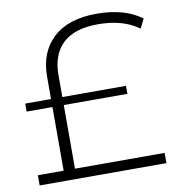

<svg xmlns="http://www.w3.org/2000/svg" viewBox="-80 -777 788 850"><g transform="rotate(-10 314.5 -352.5)"><path d="M197 -46H600V0H30V-46H146V-332H30V-368H146V-469Q146 -578 214 -641.5Q282 -705 410 -705Q535 -705 612 -648L591 -606Q521 -658 407 -658Q302 -658 249.5 -608.5Q197 -559 197 -467V-368H483V-332H197Z"/></g></svg>

Font: Idrija Light
Style: Regular
Weight: 300
Designer: Julieta Ulanovsky
Foundry: Julieta Ulanovsky
Version: Version 7.200